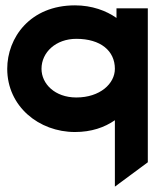

<svg xmlns="http://www.w3.org/2000/svg" viewBox="-20 -482 587 717"><path d="M7 -225C7 -85 125 11 260 11C321 11 370 -6 409 -33V215L532 124V-451H415V-415C377 -442 323 -462 260 -462C92 -462 7 -341 7 -225ZM135 -225C135 -287 189 -337 265 -337C356 -337 409 -292 409 -225C409 -170 354 -118 265 -118C185 -118 135 -169 135 -225Z"/></svg>

Font: Charger Pro
Style: UltraExt
Weight: 900
Designer: Jasper
Foundry: Cannot Into Space Fonts
Version: Version 1.09